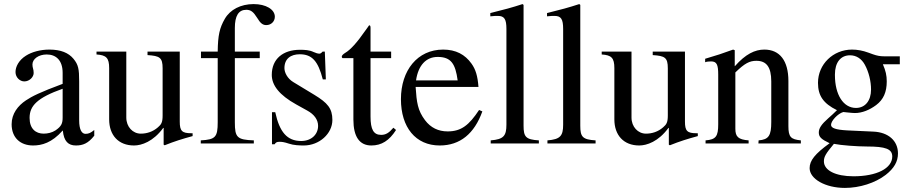

<svg xmlns="http://www.w3.org/2000/svg" viewBox="-20 -703 4460 941"><path d="M442 -66C425 -52 415 -47 399 -47C381 -47 368 -67 368 -113V-304C368 -365 364 -386 340 -415C316 -444 278 -460 222 -460C177 -460 135 -448 107 -430C72 -408 56 -376 56 -350C56 -323 78 -304 99 -304C125 -304 145 -326 145 -345C145 -366 139 -369 139 -387C139 -414 169 -436 209 -436C254 -436 287 -408 287 -346V-292C174 -250 137 -231 107 -211C68 -185 37 -146 37 -94C37 -28 80 10 142 10C185 10 234 -3 287 -63H288C293 -10 315 10 352 10C386 10 412 0 442 -38ZM287 -127C287 -98 281 -84 252 -64C235 -53 214 -48 194 -48C155 -48 125 -72 125 -125C125 -156 135 -180 159 -202C184 -225 225 -246 287 -268Z M924 -50H918C872 -50 861 -61 861 -107V-450H703V-433C763 -429 777 -421 777 -368V-137C777 -102 770 -93 754 -79C729 -57 699 -48 670 -48C631 -48 599 -81 599 -127V-450H453V-436C501 -433 515 -419 515 -369V-118C515 -41 560 10 637 10C674 10 731 -9 780 -76H782V6L787 9C837 -11 873 -22 924 -36Z M965 -450V-418H1047V-104C1047 -31 1036 -19 964 -15V0H1224V-15C1142 -18 1131 -29 1131 -104V-418H1253V-450H1131V-566C1131 -625 1149 -655 1187 -655C1209 -655 1222 -645 1240 -616C1256 -589 1268 -580 1285 -580C1309 -580 1327 -598 1327 -621C1327 -657 1283 -683 1223 -683C1160 -683 1108 -656 1082 -611C1056 -566 1048 -530 1047 -450Z M1417 -301C1389 -318 1374 -347 1374 -369C1374 -416 1406 -437 1449 -437C1509 -437 1539 -404 1562 -314H1577L1572 -450H1561C1553 -441 1549 -440 1545 -440C1538 -440 1528 -443 1517 -448C1496 -458 1474 -459 1450 -459C1368 -459 1312 -415 1312 -336C1312 -285 1349 -237 1432 -191L1486 -161C1519 -143 1539 -117 1539 -86C1539 -45 1507 -12 1456 -12C1387 -12 1350 -56 1329 -153H1313V4H1326C1332 -6 1338 -8 1350 -8C1361 -8 1372 -7 1396 1C1419 9 1448 10 1469 10C1545 10 1609 -48 1609 -115C1609 -172 1585 -199 1521 -238Z M1908 -77C1886 -51 1870 -42 1848 -42C1811 -42 1796 -68 1796 -132V-418H1897V-450H1796V-566C1796 -576 1794 -579 1789 -579C1783 -569 1775 -560 1769 -551C1731 -496 1698 -459 1672 -444C1661 -437 1655 -431 1655 -425C1655 -422 1656 -420 1659 -418H1712V-117C1712 -33 1742 10 1800 10C1850 10 1888 -14 1921 -66Z M2328 -164C2279 -90 2241 -59 2174 -59C2128 -59 2091 -77 2063 -114C2027 -162 2022 -201 2017 -277H2325C2321 -331 2311 -363 2291 -391C2259 -436 2214 -460 2152 -460C2026 -460 1945 -358 1945 -217C1945 -79 2017 10 2135 10C2235 10 2305 -48 2344 -157ZM2019 -309C2030 -384 2069 -424 2125 -424C2191 -424 2212 -390 2223 -309Z M2621 0V-15C2557 -19 2546 -32 2546 -87V-679L2541 -683C2489 -666 2452 -656 2383 -639V-623C2399 -625 2412 -625 2420 -625C2452 -625 2462 -609 2462 -561V-92C2462 -37 2448 -20 2385 -15V0Z M2899 0V-15C2835 -19 2824 -32 2824 -87V-679L2819 -683C2767 -666 2730 -656 2661 -639V-623C2677 -625 2690 -625 2698 -625C2730 -625 2740 -609 2740 -561V-92C2740 -37 2726 -20 2663 -15V0Z M3400 -50H3394C3348 -50 3337 -61 3337 -107V-450H3179V-433C3239 -429 3253 -421 3253 -368V-137C3253 -102 3246 -93 3230 -79C3205 -57 3175 -48 3146 -48C3107 -48 3075 -81 3075 -127V-450H2929V-436C2977 -433 2991 -419 2991 -369V-118C2991 -41 3036 10 3113 10C3150 10 3207 -9 3256 -76H3258V6L3263 9C3313 -11 3349 -22 3400 -36Z M3905 0V-15C3856 -20 3844 -31 3844 -85V-306C3844 -405 3802 -460 3726 -460C3680 -460 3634 -438 3582 -379H3581V-457L3573 -460C3524 -442 3491 -431 3436 -415V-398C3443 -401 3454 -402 3465 -402C3493 -402 3500 -386 3500 -337V-94C3500 -35 3489 -19 3438 -15V0H3649V-15C3598 -19 3584 -33 3584 -72V-348C3630 -393 3654 -405 3687 -405C3736 -405 3760 -375 3760 -304V-105C3760 -39 3748 -19 3698 -15L3697 0Z M4390 -388V-427H4313C4293 -427 4278 -430 4258 -437L4236 -445C4209 -455 4182 -460 4156 -460C4063 -460 3989 -388 3989 -297C3989 -234 4015 -196 4082 -163C4068 -149 4054 -136 4039 -123C4006 -94 3993 -74 3993 -54C3993 -32 4004 -21 4046 -1C3974 51 3948 84 3948 121C3948 174 4025 218 4121 218C4193 218 4269 194 4321 154C4362 122 4381 89 4381 49C4381 -13 4334 -55 4260 -58L4131 -64C4077 -67 4053 -75 4053 -91C4053 -111 4086 -146 4113 -154L4132 -152C4150 -150 4164 -149 4170 -149C4205 -149 4242 -164 4274 -188C4310 -215 4326 -252 4326 -304C4326 -333 4321 -356 4307 -388ZM4072 -338C4072 -397 4100 -432 4146 -432C4177 -432 4203 -415 4219 -385C4238 -350 4249 -305 4249 -264C4249 -209 4220 -174 4175 -174C4113 -174 4072 -239 4072 -335ZM4353 64C4353 122 4277 161 4163 161C4075 161 4018 132 4018 88C4018 65 4027 50 4067 2C4101 9 4180 15 4229 15C4320 15 4353 27 4353 64Z"/></svg>

Font: XITS Math
Style: Regular
Weight: 400
Designer: MicroPress Inc., with final additions and corrections provided by Coen Hoffman, Elsevier (retired)
Version: Version 1.108